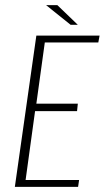

<svg xmlns="http://www.w3.org/2000/svg" viewBox="-20 -730 409 750"><path d="M38 0 122 -591H369L364 -564H155L122 -325H284L281 -296H117L80 -27H289L285 0ZM256 -633 160 -710H204L284 -633Z"/></svg>

Font: Alumni Sans Thin ExtraLight
Style: Italic
Weight: 250
Italic angle: -8°
Version: Version 1.016